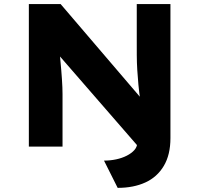

<svg xmlns="http://www.w3.org/2000/svg" viewBox="-20 -720 978 943"><path d="M557.9 202.7 490.8 68.8Q521.2 68.8 550.2 62.7Q579.2 56.6 602.5 44.7Q625.8 32.9 640.1 16.9Q654.3 0.8 654.3 -20.4V-58.5L660.7 1.7L263.5 -455.5L272.8 -465Q274.7 -443.4 276.8 -420.5Q278.9 -397.5 280.9 -375.1Q282.8 -352.6 284.2 -331.1Q285.7 -309.7 286.4 -291.1Q287.1 -272.6 287.1 -258.3V0H121.7V-700H277.8L680.8 -228.6L670 -221.3Q663.4 -265.1 659.9 -303Q656.4 -340.9 654.2 -376.4Q652 -411.8 651.8 -448.9Q651.7 -485.9 651.7 -527.4V-700H817.1V-41.8Q817.1 40 784.6 94.7Q752.1 149.5 694 176.1Q635.9 202.7 557.9 202.7Z"/></svg>

Font: Lexend Exa
Style: Regular
Weight: 400
Designer: Bonnie Shaver-Troup, Thomas Jockin
Foundry: Lexend
Version: Version 1.007